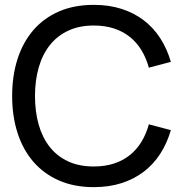

<svg xmlns="http://www.w3.org/2000/svg" viewBox="-20 -755 763 790"><path d="M366 15Q285 15 222.5 -12.5Q160 -40 117.2 -89.5Q74.5 -139 52.2 -208Q30 -277 30 -360Q30 -443.5 52.2 -512.5Q74.5 -581.5 117.2 -631Q160 -680.5 222.5 -707.8Q285 -735 366 -735Q428.5 -735 480 -718.5Q531.5 -702 571.5 -671.5Q611.5 -641 639.5 -597.5Q667.5 -554 683 -500.5L592.5 -476.5Q581.5 -516.5 561.8 -548.8Q542 -581 513.8 -603.5Q485.5 -626 448.5 -638Q411.5 -650 366 -650Q306.5 -650 261.2 -629Q216 -608 185.5 -569.8Q155 -531.5 139.5 -478Q124 -424.5 124 -360Q124 -295.5 139.2 -242Q154.5 -188.5 184.8 -150.2Q215 -112 260.2 -91Q305.5 -70 366 -70Q411.5 -70 448.5 -82Q485.5 -94 513.8 -116.5Q542 -139 561.8 -171.2Q581.5 -203.5 592.5 -243.5L683 -219.5Q667.5 -166 639.5 -122.5Q611.5 -79 571.5 -48.5Q531.5 -18 480 -1.5Q428.5 15 366 15Z"/></svg>

Font: Vela Sans Med
Style: Regular
Weight: 500
Designer: Principal design: Mikhail Sharanda - project Manrope.
Design modification: Ravid Balaliev
Foundry: Mikhail Sharanda
Version: Version 1.001